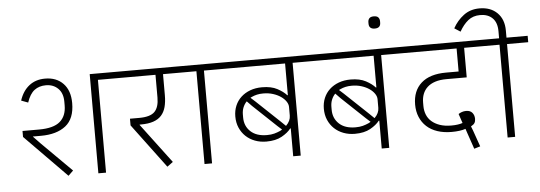

<svg xmlns="http://www.w3.org/2000/svg" viewBox="-58 -1108 3786 1346"><g transform="rotate(-5 1835.5 -435.0)"><path d="M589 -698H791V-653H643V0H589ZM85 -300V-342H201Q304 -342 349.5 -381.5Q395 -421 395 -495V-521Q395 -581 361.5 -614Q328 -647 276 -647Q228 -647 195 -622Q162 -597 142 -537L94 -555Q116 -622 162 -658Q208 -694 274 -694Q354 -694 401.5 -644.5Q449 -595 449 -507Q449 -397 385.5 -347Q322 -297 211 -297H155L154 -296L204 -244L414 -35L379 -1Z M843 -315V-362H908Q986 -362 1017 -393.5Q1048 -425 1048 -493V-653H751V-698H1228V-653H1101V-505Q1101 -458 1091.5 -422.5Q1082 -387 1060.5 -363Q1039 -339 1003.5 -327Q968 -315 917 -315H907V-312L1116 -34L1075 -4Z M1336 -653H1188V-698H1538V-653H1389V0H1336Z M1960 -196H1956Q1934 -167 1891 -143Q1848 -119 1782 -119Q1739 -119 1702 -133Q1665 -147 1638 -172.5Q1611 -198 1595.5 -233.5Q1580 -269 1580 -313Q1580 -354 1594.5 -388.5Q1609 -423 1636 -448Q1663 -473 1700.5 -487Q1738 -501 1784 -501Q1849 -501 1891 -478.5Q1933 -456 1956 -430H1960V-653H1498V-698H2161V-653H2013V0H1960ZM1929 -217Q1961 -249 1961 -286V-347Q1961 -366 1948 -385.5Q1935 -405 1912 -421Q1889 -437 1857.5 -447Q1826 -457 1789 -457Q1764 -457 1744.5 -452.5Q1725 -448 1708 -440Q1705 -438 1702.5 -437.5Q1700 -437 1698 -435V-434L1729 -406L1894 -250L1928 -217ZM1790 -164Q1820 -164 1842 -170Q1864 -176 1884 -185Q1891 -188 1898 -193V-194L1868 -221L1703 -377L1670 -411H1668Q1652 -394 1643 -371.5Q1634 -349 1634 -322V-301Q1634 -241 1675 -202.5Q1716 -164 1790 -164Z M2583 -196H2579Q2557 -167 2514 -143Q2471 -119 2405 -119Q2362 -119 2325 -133Q2288 -147 2261 -172.5Q2234 -198 2218.5 -233.5Q2203 -269 2203 -313Q2203 -354 2217.5 -388.5Q2232 -423 2259 -448Q2286 -473 2323.5 -487Q2361 -501 2407 -501Q2472 -501 2514 -478.5Q2556 -456 2579 -430H2583V-653H2121V-698H2784V-653H2636V0H2583ZM2552 -217Q2584 -249 2584 -286V-347Q2584 -366 2571 -385.5Q2558 -405 2535 -421Q2512 -437 2480.5 -447Q2449 -457 2412 -457Q2387 -457 2367.5 -452.5Q2348 -448 2331 -440Q2328 -438 2325.5 -437.5Q2323 -437 2321 -435V-434L2352 -406L2517 -250L2551 -217ZM2413 -164Q2443 -164 2465 -170Q2487 -176 2507 -185Q2514 -188 2521 -193V-194L2491 -221L2326 -377L2293 -411H2291Q2275 -394 2266 -371.5Q2257 -349 2257 -322V-301Q2257 -241 2298 -202.5Q2339 -164 2413 -164Z M2608 -842Q2567 -842 2567 -880V-890Q2567 -907 2576.5 -917.5Q2586 -928 2608 -928Q2630 -928 2639.5 -917.5Q2649 -907 2649 -890V-880Q2649 -842 2608 -842Z M3190 -56 3180 -86Q3141 -73 3082 -73Q3026 -73 2981.5 -88Q2937 -103 2906.5 -131Q2876 -159 2859.5 -198.5Q2843 -238 2843 -286Q2843 -383 2903.5 -437Q2964 -491 3079 -491H3167V-653H2744V-698H3361V-653H3220V-445H3077Q3031 -445 2997.5 -434Q2964 -423 2942.5 -403Q2921 -383 2910.5 -356Q2900 -329 2900 -296V-272Q2900 -239 2911 -211Q2922 -183 2945 -162.5Q2968 -142 3002.5 -130Q3037 -118 3084 -118Q3109 -118 3129 -121Q3149 -124 3163 -129L3141 -194Q3151 -201 3165 -206Q3179 -211 3195 -211Q3224 -211 3238.5 -193.5Q3253 -176 3253 -150Q3253 -133 3246 -121.5Q3239 -110 3220 -100L3232 -69L3272 45L3229 58Z M3469 -653H3321V-698H3470V-748Q3470 -809 3438 -840.5Q3406 -872 3352 -872Q3301 -872 3266.5 -844Q3232 -816 3205 -768L3163 -795Q3192 -848 3239 -883.5Q3286 -919 3351 -919Q3429 -919 3475.5 -873Q3522 -827 3522 -748V-698H3671V-653H3522V0H3469Z"/></g></svg>

Font: IBM Plex Sans Devanagari Light
Style: Regular
Weight: 300
Designer: Mike Abbink, Paul van der Laan, Pieter van Rosmalen, Erin McLaughlin
Foundry: Bold Monday
Version: Version 1.1